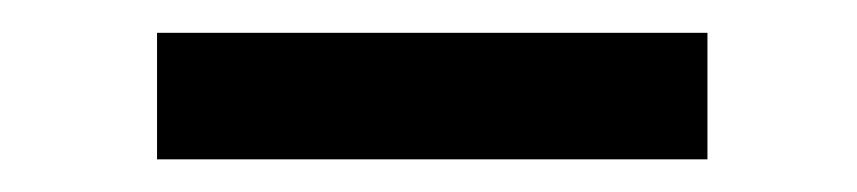

<svg xmlns="http://www.w3.org/2000/svg" viewBox="-20 -728 522 117"><path d="M411.1 -630.9H75.7V-708H411.1Z"/></svg>

Font: Vazir Medium FD-UI
Style: Medium-FD-UI
Weight: 500
Designer: Saber Rastikerdar
Foundry: Saber Rastikerdar
Version: Version 30.1.0